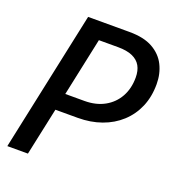

<svg xmlns="http://www.w3.org/2000/svg" viewBox="-134 -844 867 950"><g transform="rotate(20 300.0 -369.0)"><path d="M119.5 0H11L168 -737.5H386Q462 -737.5 509 -711Q556 -684.5 578.2 -639.8Q600.5 -595 600.5 -540.5Q600.5 -474 577.8 -420.8Q555 -367.5 513.2 -329.2Q471.5 -291 414.8 -270.8Q358 -250.5 290.5 -250.5H173ZM181 -287.5 143.5 -340.5H293Q353.5 -340.5 398.2 -365.2Q443 -390 467.5 -434Q492 -478 492 -536Q492 -572 478 -596.8Q464 -621.5 434.5 -634.5Q405 -647.5 358.5 -647.5H208.5L269.5 -704Z"/></g></svg>

Font: Epilogue Medium
Style: Italic
Weight: 500
Italic angle: -12°
Designer: Tyler Finck
Foundry: Etcetera Type Co
Version: Version 2.112